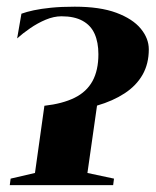

<svg xmlns="http://www.w3.org/2000/svg" viewBox="-20 -540 456 560"><path d="M8.5 0 11 -19 82 -35.5 109.5 -231.5Q162.5 -237.5 197.5 -254.8Q232.5 -272 249.8 -303.5Q267 -335 267 -382Q267 -416.5 256 -441.2Q245 -466 221 -479.2Q197 -492.5 159.5 -492.5Q137 -492.5 113.2 -482.5Q89.5 -472.5 67.8 -457.5Q46 -442.5 30 -428L42.5 -500Q57.5 -505.5 78.5 -510Q99.5 -514.5 129 -517.5Q158.5 -520.5 198 -520.5Q271.5 -520.5 319.2 -502.8Q367 -485 390.5 -456.5Q414 -428 414 -396Q414 -354 395.8 -322Q377.5 -290 343.5 -267.8Q309.5 -245.5 263 -232L235 -35.5L312.5 -19L310 0Z"/></svg>

Font: Merriweather 144pt
Style: Bold Italic
Weight: 700
Italic angle: -7.8°
Version: Version 2.101